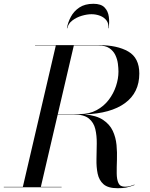

<svg xmlns="http://www.w3.org/2000/svg" viewBox="-60 -988 794 1013"><path d="M511 -839Q514.5 -863.5 502 -880Q489.5 -896.5 468 -904.8Q446.5 -913 423 -913Q399.5 -913 371.5 -904.8Q343.5 -896.5 321.8 -880Q300 -863.5 295 -839H293Q298 -869.5 313.8 -899.2Q329.5 -929 358.8 -948.5Q388 -968 433 -968Q473 -968 491.8 -948.5Q510.5 -929 514.2 -899.2Q518 -869.5 513 -839ZM-40 -2H60.5L234.5 -748H125V-750H460Q558.5 -750 616.8 -716.2Q675 -682.5 675 -600Q675 -499.5 599.8 -444.2Q524.5 -389 386 -384.5Q448.5 -379 483.8 -355.5Q519 -332 535 -297.5Q551 -263 554.8 -223.2Q558.5 -183.5 557 -144.8Q555.5 -106 555.8 -73.8Q556 -41.5 564.8 -22.2Q573.5 -3 599 -3Q615 -3 626.5 -6.2Q638 -9.5 649 -14L650 -12Q623 -1.5 605 1.8Q587 5 560 5Q510 5 486.2 -16Q462.5 -37 455.2 -71.8Q448 -106.5 449 -148Q450 -189.5 450.5 -231Q451 -272.5 442.8 -307.2Q434.5 -342 408.5 -363Q382.5 -384 330 -384H244.5L155.5 -2H265V0H-40ZM460 -748H329.5L245 -386H360Q411 -386 449.5 -406.8Q488 -427.5 513.5 -461Q539 -494.5 552 -533.8Q565 -573 565 -610Q565 -628.5 562 -652Q559 -675.5 548.5 -697.5Q538 -719.5 517 -733.8Q496 -748 460 -748Z"/></svg>

Font: Bodoni* 96pt
Style: Italic
Weight: 400
Italic angle: -13°
Version: Version 2.3